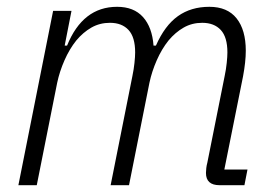

<svg xmlns="http://www.w3.org/2000/svg" viewBox="-20 -544 801 564"><path d="M34 0 136 -512H190L170 -410H177Q223 -524 324 -524Q373 -524 400 -494Q427 -464 431 -410H438Q464 -469 502.5 -496.5Q541 -524 595 -524Q648 -524 675 -490Q702 -456 702 -395Q702 -363 694 -320L639 -46H707L698 0H625Q585 0 585 -36Q585 -42 586 -50.5Q587 -59 589 -66L640 -321Q644 -340 646 -359Q648 -378 648 -390Q648 -435 628.5 -456Q609 -477 574 -477Q544 -477 519.5 -463Q495 -449 475 -425Q455 -400 440.5 -367Q426 -334 419 -301L359 0H305L369 -321Q373 -340 375 -359Q377 -378 377 -390Q377 -435 357.5 -456Q338 -477 303 -477Q273 -477 248.5 -463Q224 -449 204 -425Q184 -400 169.5 -367Q155 -334 148 -301L88 0Z"/></svg>

Font: IBM Plex Sans Condensed Light
Style: Italic
Weight: 300
Width: 3
Italic angle: -11°
Designer: Mike Abbink, Paul van der Laan, Pieter van Rosmalen
Foundry: Bold Monday
Version: Version 1.3